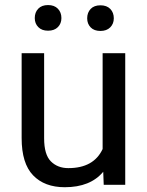

<svg xmlns="http://www.w3.org/2000/svg" viewBox="-20 -742 591 771"><path d="M172.9 -721.7Q198.2 -721.7 212.4 -707Q226.6 -692.4 226.6 -669.4Q226.6 -647.5 212.4 -633.1Q198.2 -618.7 172.9 -618.7Q147.9 -618.7 133.8 -633.1Q119.6 -647.5 119.6 -669.4Q119.6 -692.4 133.5 -707Q147.5 -721.7 172.9 -721.7ZM383.3 -720.7Q408.7 -720.7 422.9 -706.1Q437 -691.4 437 -668.5Q437 -646.5 422.6 -632.1Q408.2 -617.7 383.3 -617.7Q357.9 -617.7 344 -632.1Q330.1 -646.5 330.1 -668.5Q330.1 -691.4 344 -706.1Q357.9 -720.7 383.3 -720.7ZM396.5 0 394.5 -52.2Q342.8 9.8 240.2 9.8Q158.7 9.8 112.8 -38.1Q66.9 -85.9 66.9 -187.5V-528.3H157.2V-186.5Q157.2 -121.1 184.3 -94Q211.4 -66.9 254.4 -66.9Q356.4 -66.9 392.1 -143.6V-528.3H482.9V0Z"/></svg>

Font: Mardoto
Style: Regular
Weight: 400
Designer: Christian Robertson, Vahan Hovhannisyan
Foundry: Google
Version: Version 1.000